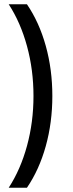

<svg xmlns="http://www.w3.org/2000/svg" viewBox="-20 -762 344 906"><path d="M107 -742Q165 -657 196 -545.5Q227 -434 227 -309Q227 -184 196 -72.5Q165 39 107 124H21Q77 38 107.5 -74Q138 -186 138 -309Q138 -432 107.5 -544Q77 -656 21 -742Z"/></svg>

Font: Montserrat arm2
Style: Regular
Weight: 400
Designer: Julieta Ulanovsky
Foundry: Julieta Ulanovsky
Version: Version 6.000